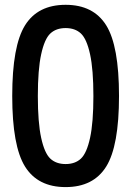

<svg xmlns="http://www.w3.org/2000/svg" viewBox="-20 -760 540 790"><path d="M313 -622.1Q289.1 -644.5 250 -644.5Q210.9 -644.5 187 -622.1Q163.1 -599.6 149.4 -536.6Q135.7 -473.6 135.7 -364.7Q135.7 -255.9 149.4 -192.9Q163.1 -129.9 187 -107.4Q210.9 -85 250 -85Q289.1 -85 313 -107.4Q336.9 -129.9 350.6 -192.9Q364.3 -255.9 364.3 -364.7Q364.3 -473.6 350.6 -536.6Q336.9 -599.6 313 -622.1ZM417 -74.7Q364.3 9.8 250 9.8Q135.7 9.8 83 -74.7Q30.3 -159.2 30.3 -365.2Q30.3 -571.3 83 -655.8Q135.7 -740.2 250 -740.2Q364.3 -740.2 417 -655.8Q469.7 -571.3 469.7 -365.2Q469.7 -159.2 417 -74.7Z"/></svg>

Font: Rounded-L Mgen+ 1m medium
Style: Regular
Weight: 500
Designer: [Source Han Sans]
Ryoko NISHIZUKA  (kana & ideographs); Paul D. Hunt (Latin, Greek & Cyrillic); Wenlong ZHANG  (bopomofo
Version: Version 1.059.20150602